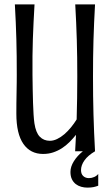

<svg xmlns="http://www.w3.org/2000/svg" viewBox="-20 -691 503 877"><path d="M128.4 -349.6Q128.9 -314 129.4 -281.5Q129.9 -249 130.9 -220.5Q131.8 -191.9 133.3 -168.5Q134.8 -145 137.2 -127.9Q143.6 -85.4 161.6 -66.7Q179.7 -47.9 208 -47.9Q224.1 -47.9 241.2 -56.2Q258.3 -64.5 274.2 -78.1Q290 -91.8 304.4 -109.4Q318.8 -127 330.1 -145.5Q333 -242.2 333 -341.3Q333 -386.7 332.5 -427.7Q332 -468.8 330.8 -508.3Q329.6 -547.9 327.9 -587.6Q326.2 -627.4 323.7 -670.9H414.1Q411.6 -627.4 409.9 -587.6Q408.2 -547.9 407 -508.3Q405.8 -468.8 405.3 -427.7Q404.8 -386.7 404.8 -341.3Q404.8 -295.9 405.3 -253.2Q405.8 -210.4 407 -168.7Q408.2 -127 409.9 -85.2Q411.6 -43.5 414.1 0Q381.8 19 366 41.3Q350.1 63.5 350.1 85.9Q350.1 104 360.4 113.3Q370.6 122.6 386.2 122.6Q398.9 122.6 410.4 117.4Q421.9 112.3 428.7 103.5V157.2Q418.9 161.1 407.2 163.6Q395.5 166 378.9 166Q364.7 166 350.8 162.1Q336.9 158.2 325.9 149.7Q314.9 141.1 308.3 127.4Q301.8 113.8 301.8 94.2Q301.8 70.3 317.4 45.4Q333 20.5 358.4 0H323.2Q324.2 -19 325.2 -37.8Q326.2 -56.6 327.1 -75.2Q313 -57.6 297.1 -41.7Q281.2 -25.9 262.7 -13.9Q244.1 -2 222.9 5.1Q201.7 12.2 176.8 12.2Q118.7 12.2 86.7 -33.9Q54.7 -80.1 54.7 -171.4Q54.7 -193.8 54.9 -219.5Q55.2 -245.1 55.7 -269.8Q56.2 -294.4 56.4 -315.4Q56.6 -336.4 56.6 -349.6Q56.6 -395 56.2 -434.6Q55.7 -474.1 54.7 -512.2Q53.7 -550.3 52 -588.9Q50.3 -627.4 47.9 -670.9H137.7Q135.3 -627.4 133.3 -588.9Q131.3 -550.3 130.1 -512.2Q128.9 -474.1 128.4 -434.6Q127.9 -395 128.4 -349.6Z"/></svg>

Font: Crushed
Style: Regular
Weight: 400
Width: 3
Designer: Astigmatic (AOETI)
Foundry: Astigmatic (AOETI)
Version: Version 001.000